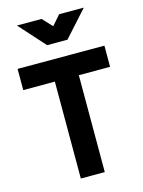

<svg xmlns="http://www.w3.org/2000/svg" viewBox="-134 -991 794 1068"><g transform="rotate(-15 263.0 -457.0)"><path d="M195 -558V0H333V-558H513V-680H13V-558ZM72 -914 206 -765H323L457 -914H315L266 -858L214 -914Z"/></g></svg>

Font: Online Auction - Bold
Style: Bold
Weight: 500
Designer: Mohamed Mostafa, the designer of Online Auction
Foundry: Kief Type Foundry
Version: ""